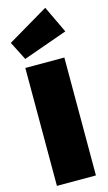

<svg xmlns="http://www.w3.org/2000/svg" viewBox="-162 -1050 615 1098"><g transform="rotate(-15 146.0 -500.5)"><path d="M229 -1001 -13 -858 43 -748 305 -841ZM261 -698H30V0H261Z"/></g></svg>

Font: Fira Sans Ultra
Style: Regular
Weight: 950
Designer: Carrois Corporate & Edenspiekermann AG
Foundry: Carrois Corporate GbR & Edenspiekermann AG
Version: Version 4.203;PS 004.203;hotconv 1.0.88;makeotf.lib2.5.64775